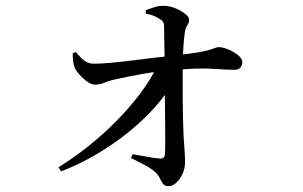

<svg xmlns="http://www.w3.org/2000/svg" viewBox="-20 -594 1040 660"><path d="M181 -19Q236 -53 287 -94Q338 -135 382.5 -180.5Q427 -226 462 -272.5Q497 -319 518 -363L577 -366L576 -312Q552 -270 512.5 -225.5Q473 -181 421.5 -139.5Q370 -98 310.5 -63Q251 -28 190 -5ZM559 46Q546 46 540 37.5Q534 29 529 18Q524 7 513 -3Q497 -17 475 -28Q453 -39 430 -51L436 -64Q461 -60 486.5 -55Q512 -50 530 -49Q545 -48 547 -63Q548 -78 548 -113Q548 -148 547.5 -194Q547 -240 546.5 -287.5Q546 -335 546 -375Q546 -390 545.5 -413.5Q545 -437 544.5 -461.5Q544 -486 544 -502Q544 -514 540 -519.5Q536 -525 527 -530Q516 -537 505 -541Q494 -545 481 -547V-559Q492 -563 508.5 -568.5Q525 -574 542 -574Q563 -574 583 -565.5Q603 -557 616.5 -546.5Q630 -536 630 -527Q630 -514 624 -507Q618 -500 615 -480Q612 -459 610.5 -433.5Q609 -408 608 -389Q608 -369 608 -335.5Q608 -302 608 -263Q608 -224 609 -187.5Q610 -151 611 -126Q613 -98 614.5 -77Q616 -56 616 -35Q616 -15 607.5 3.5Q599 22 586 34Q573 46 559 46ZM307 -303Q294 -303 279 -314Q264 -325 251.5 -339.5Q239 -354 236 -364Q232 -374 231 -386Q230 -398 230 -411L241 -415Q256 -396 270 -385.5Q284 -375 302 -375Q325 -375 359.5 -378Q394 -381 433 -386Q472 -391 510.5 -395.5Q549 -400 580 -403Q629 -409 657.5 -413.5Q686 -418 700 -422.5Q714 -427 720.5 -429.5Q727 -432 731 -432Q743 -432 757 -427Q771 -422 784 -414.5Q797 -407 805 -398Q813 -389 813 -380Q813 -369 806 -361.5Q799 -354 788 -354Q761 -354 711.5 -357.5Q662 -361 577 -353Q521 -349 471 -340Q421 -331 385 -323Q359 -318 341 -310.5Q323 -303 307 -303Z"/></svg>

Font: Noto Serif JP ExtraLight Medium
Style: Regular
Weight: 500
Version: Version 2.003-H1;hotconv 1.1.1;makeotfexe 2.6.0